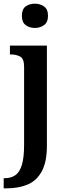

<svg xmlns="http://www.w3.org/2000/svg" viewBox="-34 -784 364 1044"><path d="M156 -632Q126 -632 105.5 -647.5Q85 -663 85 -698Q85 -734 105.5 -749Q126 -764 156 -764Q184 -764 205.5 -749Q227 -734 227 -698Q227 -663 205.5 -647.5Q184 -632 156 -632ZM-14 240V185H-8Q26 185 49.5 168.5Q73 152 85 112.5Q97 73 97 4V-421Q97 -465 75.5 -476.5Q54 -488 24 -488H20V-536H221V8Q221 97 193 148Q165 199 116 219.5Q67 240 3 240Z"/></svg>

Font: Noto Serif Lao SemiCondensed SemiBold
Style: Regular
Weight: 600
Width: 4
Designer: Monotype Design Team
Foundry: Monotype Imaging Inc.
Version: Version 2.003; ttfautohint (v1.8.4.7-5d5b)